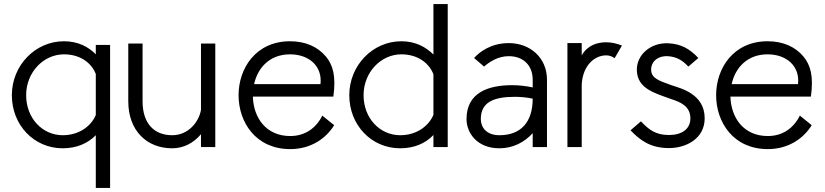

<svg xmlns="http://www.w3.org/2000/svg" viewBox="-20 -720 4041 940"><path d="M449 200H519V-500H449V-454C414 -490 363 -518 293 -518C152 -518 38 -399 38 -254C38 -108 146 6 287 6C355 6 410 -18 449 -58ZM449 -358V-157C428 -106 371 -58 287 -58C188 -58 108 -141 108 -254C108 -366 193 -454 293 -454C380 -454 431 -405 449 -358Z M964 -63V0H1034V-507H964V-182C954 -124 903 -58 823 -58C736 -58 678 -114 678 -224V-507H608V-224C608 -82 697 6 823 6C879 6 928 -20 964 -63Z M1616 -107 1558 -154C1527 -92 1473 -54 1401 -54C1283 -54 1221 -143 1218 -247H1612C1626 -348 1610 -402 1575 -444C1535 -491 1476 -518 1400 -518C1233 -518 1148 -386 1148 -254C1148 -122 1232 10 1401 10C1502 10 1576 -42 1616 -107ZM1549 -308H1224C1242 -390 1302 -454 1400 -454C1494 -454 1559 -395 1549 -308Z M2102 0H2172V-700H2102V-453C2066 -489 2015 -518 1945 -518C1804 -518 1690 -399 1690 -254C1690 -108 1798 6 1939 6C2008 6 2063 -18 2102 -59ZM2102 -356V-158C2081 -107 2024 -58 1939 -58C1840 -58 1760 -141 1760 -254C1760 -366 1845 -454 1945 -454C2033 -454 2085 -403 2102 -356Z M2301 -436 2350 -394C2376 -417 2418 -445 2471 -445C2539 -445 2588 -403 2588 -329V-292C2557 -299 2520 -303 2487 -303C2371 -303 2264 -267 2264 -137C2264 -71 2314 6 2425 6C2491 6 2547 -23 2588 -68V0H2658V-329C2658 -439 2574 -509 2471 -509C2382 -509 2326 -464 2301 -436ZM2501 -246C2534 -246 2565 -242 2588 -237C2588 -123 2531 -58 2425 -58C2362 -58 2334 -96 2334 -137C2334 -220 2397 -246 2501 -246Z M2828 -449V-509H2758V0H2828V-306C2833 -401 2892 -449 2948 -449C2963 -449 2979 -443 2989 -435L3025 -497C3002 -506 2976 -513 2948 -513C2903 -513 2856 -498 2828 -449Z M3350 -394 3399 -436C3357 -481 3314 -505 3253 -508C3165 -513 3094 -450 3098 -373C3102 -287 3182 -265 3266 -235C3309 -221 3360 -201 3360 -141C3360 -87 3317 -59 3255 -59C3188 -59 3155 -87 3118 -126L3067 -82C3111 -36 3162 5 3255 5C3339 5 3430 -41 3430 -141C3430 -262 3310 -288 3267 -303C3202 -326 3170 -338 3168 -376C3166 -417 3199 -447 3249 -445C3294 -442 3322 -424 3350 -394Z M3954 -107 3896 -154C3865 -92 3811 -54 3739 -54C3621 -54 3559 -143 3556 -247H3950C3964 -348 3948 -402 3913 -444C3873 -491 3814 -518 3738 -518C3571 -518 3486 -386 3486 -254C3486 -122 3570 10 3739 10C3840 10 3914 -42 3954 -107ZM3887 -308H3562C3580 -390 3640 -454 3738 -454C3832 -454 3897 -395 3887 -308Z"/></svg>

Font: LilGrotesk
Style: Regular
Weight: 400
Designer: Bastien Sozeau
Foundry: NBR — Bastien Sozeau
Version: Version 2.001